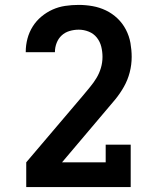

<svg xmlns="http://www.w3.org/2000/svg" viewBox="-20 -763 640 783"><path d="M87 0V-101L319 -374Q333 -391 347.5 -408.5Q362 -426 373.5 -445Q385 -464 391.5 -486Q398 -508 398 -531Q398 -552 393 -572.5Q388 -593 375 -609.5Q362 -626 342 -634Q322 -642 301 -642Q282 -642 263.5 -636.5Q245 -631 231.5 -618.5Q218 -606 211 -588Q204 -570 204 -551V-550H85V-552Q85 -579 92 -605.5Q99 -632 113.5 -655Q128 -678 149 -695.5Q170 -713 194.5 -724Q219 -735 246 -739Q273 -743 301 -743Q329 -743 357.5 -738Q386 -733 412 -720.5Q438 -708 459 -688Q480 -668 493.5 -642Q507 -616 512 -587.5Q517 -559 517 -531Q517 -499 509 -468Q501 -437 485.5 -409.5Q470 -382 450 -357.5Q430 -333 409 -309L233 -101H411V-173H513V0Z"/></svg>

Font: Iosevka Plex Etoile
Style: Bold
Weight: 700
Designer: Belleve Invis
Foundry: Belleve Invis
Version: Version 25.1.1; ttfautohint (v1.8.4)